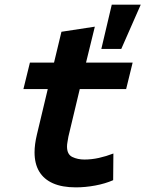

<svg xmlns="http://www.w3.org/2000/svg" viewBox="-20 -796 627 828"><path d="M307 12Q248 12 208.5 -5.5Q169 -23 149 -56.5Q129 -90 129 -139Q129 -156 131.5 -175Q134 -194 139 -215L186 -412H81L109 -526H213L245 -659L389 -681L351 -526H552L524 -412H324L275 -207Q273 -194 271 -183.5Q269 -173 269 -164Q269 -130 292 -119Q315 -108 344 -108Q375 -108 406.5 -115Q438 -122 469 -134L468 -19Q434 -4 391 4Q348 12 307 12ZM417 -585 462 -776H587L503 -585Z"/></svg>

Font: Ubuntu Sans Mono
Style: Bold Italic
Weight: 700
Italic angle: -13.5°
Monospace: yes
Designer: Dalton Maag Ltd
Foundry: Dalton Maag Ltd
Version: Version 1.006